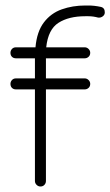

<svg xmlns="http://www.w3.org/2000/svg" viewBox="-20 -679 401 698"><path d="M147 -21Q147 -13 141.5 -7Q136 -1 127 -1Q119 -1 113 -7Q107 -13 107 -21V-354H38Q29 -354 23.5 -359.5Q18 -365 18 -374Q18 -382 23.5 -388Q29 -394 38 -394H107V-467H38Q29 -467 23.5 -472.5Q18 -478 18 -487Q18 -495 23.5 -501Q29 -507 38 -507H109Q114 -564 139.5 -597.5Q165 -631 204.5 -645Q244 -659 290 -659H301Q323 -659 346 -654Q361 -651 361 -634Q361 -625 353.5 -619.5Q346 -614 337 -615Q319 -620 301 -620H290Q230 -620 192.5 -596Q155 -572 148 -507H288Q296 -507 302 -501Q308 -495 308 -487Q308 -478 302 -472.5Q296 -467 288 -467H147V-394H288Q296 -394 302 -388Q308 -382 308 -374Q308 -365 302 -359.5Q296 -354 288 -354H147Z"/></svg>

Font: Libertine Sup Light
Style: Regular
Weight: 300
Designer: Bastien Sozeau
Foundry: NBR — Bastien Sozeau
Version: Version 2.003; ttfautohint (v1.8.4.7-5d5b);gftools[0.9.33]